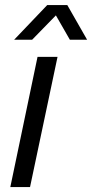

<svg xmlns="http://www.w3.org/2000/svg" viewBox="-20 -754 371 774"><path d="M21.6 0 131.3 -524.7H211.9L101.1 0ZM37.1 -593.9 170.4 -733.6H251.3L331.1 -593.9H261.6L205.3 -692L109.6 -593.9Z"/></svg>

Font: Mona Sans
Style: Italic
Weight: 200
Italic angle: -11.6951°
Designer: Deni Anggara
Foundry: GitHub
Version: Version 2.000